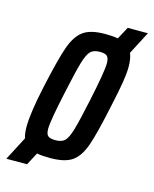

<svg xmlns="http://www.w3.org/2000/svg" viewBox="-133 -631 604 753"><g transform="rotate(15 169.5 -254.5)"><path d="M326 -472Q335 -450 335 -417Q335 -391 329 -354Q323 -317 309 -253Q284 -134 266.5 -84Q249 -34 219.5 -13Q190 8 130 8Q96 8 76 4L49 55H-35L15 -41Q9 -59 9 -87Q9 -142 33 -253Q59 -373 77 -424Q95 -475 124.5 -496.5Q154 -518 213 -518Q245 -518 265 -514L292 -564H374ZM249 -408Q249 -430 240.5 -437.5Q232 -445 212 -445Q186 -445 173.5 -432.5Q161 -420 150 -383.5Q139 -347 119 -253Q107 -198 100 -158Q93 -118 93 -101Q93 -79 102 -72Q111 -65 132 -65Q157 -65 169.5 -77Q182 -89 193 -126Q204 -163 223 -253Q235 -309 242 -350Q249 -391 249 -408Z"/></g></svg>

Font: Saira Ultra Condensed SemiBold
Style: Italic
Weight: 600
Width: 1
Italic angle: -12°
Designer: Hector Gatti with collaboration of the Omnibus-Type team
Foundry: Omnibus-Type
Version: Version 1.001; ttfautohint (v1.8)